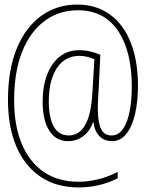

<svg xmlns="http://www.w3.org/2000/svg" viewBox="-20 -733 640 842"><path d="M325 89Q227 89 157.5 42Q88 -5 51.5 -91Q15 -177 15 -294Q15 -428 54 -521.5Q93 -615 161.5 -664Q230 -713 318 -713Q402 -713 462 -669.5Q522 -626 553.5 -546Q585 -466 585 -356Q585 -289 572.5 -234Q560 -179 534.5 -146.5Q509 -114 471 -114Q437 -114 415.5 -136.5Q394 -159 390 -197H388Q374 -157 344.5 -135.5Q315 -114 279 -114Q225 -114 196 -160Q167 -206 167 -287Q167 -353 186 -404Q205 -455 241 -484Q277 -513 328 -513Q372 -513 420 -493L413 -348Q412 -330 410.5 -304Q409 -278 409 -257Q409 -199 422.5 -169Q436 -139 469 -139Q500 -139 519.5 -167.5Q539 -196 548.5 -244.5Q558 -293 558 -353Q558 -508 497.5 -598Q437 -688 321 -688Q239 -688 176 -641.5Q113 -595 77.5 -507Q42 -419 42 -292Q42 -182 75.5 -102Q109 -22 172 21Q235 64 323 64Q412 64 496 21V49Q459 68 415 78.5Q371 89 325 89ZM282 -139Q326 -139 352.5 -183Q379 -227 385 -323L394 -473Q361 -488 328 -488Q265 -488 229.5 -434.5Q194 -381 194 -288Q194 -218 215.5 -178.5Q237 -139 282 -139Z"/></svg>

Font: Noto Sans Mono Thin
Style: Regular
Weight: 100
Designer: Monotype Design Team
Foundry: Monotype Imaging Inc.
Version: Version 2.014